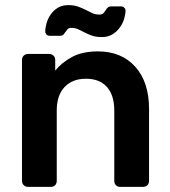

<svg xmlns="http://www.w3.org/2000/svg" viewBox="-20 -731 664 751"><path d="M379 -586Q356 -586 340 -591.5Q324 -597 311 -604Q298 -611 286 -616.5Q274 -622 258 -622Q249 -622 244.5 -617Q240 -612 236.5 -606.5Q233 -601 228.5 -596Q224 -591 215 -591H175Q167 -591 162 -596Q157 -601 157 -607Q157 -622 162 -640Q167 -658 178 -674Q189 -690 206 -700.5Q223 -711 247 -711Q270 -711 286 -705Q302 -699 315 -692.5Q328 -686 340.5 -680Q353 -674 369 -674Q379 -674 384 -679Q389 -684 392.5 -690Q396 -696 401 -701Q406 -706 416 -706H453Q461 -706 466 -701Q471 -696 471 -690Q471 -675 465.5 -657Q460 -639 448.5 -623Q437 -607 419.5 -596.5Q402 -586 379 -586ZM90 0Q80 0 73 -6.5Q66 -13 66 -24V-496Q66 -507 73 -513.5Q80 -520 90 -520H172Q182 -520 189 -513.5Q196 -507 196 -496V-455Q222 -487 262.5 -508.5Q303 -530 363 -530Q455 -530 509 -470Q563 -410 563 -305V-24Q563 -13 556.5 -6.5Q550 0 539 0H451Q440 0 433.5 -6.5Q427 -13 427 -24V-299Q427 -358 398.5 -390.5Q370 -423 316 -423Q263 -423 232.5 -390.5Q202 -358 202 -299V-24Q202 -13 195.5 -6.5Q189 0 178 0Z"/></svg>

Font: Fz Rubik Med
Style: Regular
Weight: 500
Designer: Hubert and Fischer
Foundry: Hubert and Fischer
Version: Vit hóa bi FontZin.com